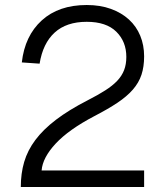

<svg xmlns="http://www.w3.org/2000/svg" viewBox="-20 -746 658 766"><path d="M63 0Q63 -54 76.5 -100Q90 -146 121 -187.5Q152 -229 203 -268Q254 -307 330 -346Q371 -367 400 -385.5Q429 -404 447.5 -423.5Q466 -443 475 -466Q484 -489 484 -519Q484 -580 444 -619.5Q404 -659 326 -659Q245 -659 198 -616Q151 -573 138 -492L67 -497Q79 -603 146.5 -664.5Q214 -726 326 -726Q380 -726 422.5 -710.5Q465 -695 494.5 -668Q524 -641 539.5 -603.5Q555 -566 555 -521Q555 -480 544.5 -448Q534 -416 510 -388.5Q486 -361 448.5 -336Q411 -311 357 -283Q254 -229 202 -173Q150 -117 146 -66H555V0Z"/></svg>

Font: Geist Light
Style: Regular
Weight: 400
Designer: Basement.studio, Andrés Briganti, Mateo Zaragoza
Foundry: Basement.studio, Vercel, Andrés Briganti, Guido Ferreyra, Mateo Zaragoza
Version: Version 1.401